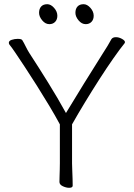

<svg xmlns="http://www.w3.org/2000/svg" viewBox="-20 -885 640 914"><path d="M388 -770Q369 -770 354 -788Q339 -806 339 -824Q339 -843 349 -854Q359 -865 378 -865Q395 -865 410.5 -847.5Q426 -830 426 -810Q426 -792 415.5 -781Q405 -770 388 -770ZM215 -770Q196 -770 181 -788Q166 -806 166 -824Q166 -843 176 -854Q186 -865 205 -865Q222 -865 237.5 -847.5Q253 -830 253 -810Q253 -792 242.5 -781Q232 -770 215 -770ZM265 -293Q243 -334 214.5 -381.5Q186 -429 156 -476.5Q126 -524 99 -565Q72 -606 53 -634Q34 -662 27 -670Q22 -675 22 -681Q22 -691 36 -695.5Q50 -700 64 -700Q82 -700 86 -694Q94 -681 102.5 -663.5Q111 -646 120 -632Q163 -566 209 -492Q255 -418 294 -347Q338 -420 380.5 -488.5Q423 -557 469 -630Q482 -650 492 -666.5Q502 -683 510 -698Q516 -708 532 -708Q546 -708 560.5 -700Q575 -692 575 -684Q575 -683 573 -679Q551 -652 519.5 -607Q488 -562 453 -507.5Q418 -453 384 -397Q350 -341 323 -293V-107Q323 -95 324 -74Q325 -53 325.5 -33Q326 -13 326 -1Q326 9 309 9Q295 9 279 1.5Q263 -6 263 -19Q263 -27 263.5 -43.5Q264 -60 264.5 -78Q265 -96 265 -108Z"/></svg>

Font: Moon Stars Kai T Light
Style: Regular
Weight: 300
Designer: GuiWonder
Version: Version 1.101